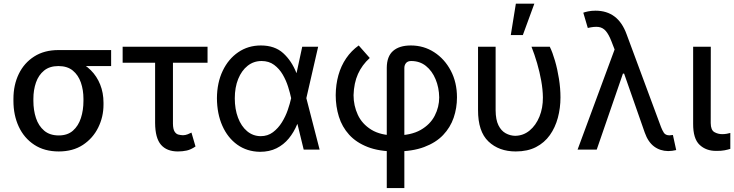

<svg xmlns="http://www.w3.org/2000/svg" viewBox="-20 -794 3896 1019"><path d="M51.3 -258.8V-269.5Q51.3 -342.8 79.6 -401.4Q107.9 -460 161.4 -494.1Q214.8 -528.3 290 -528.3Q305.2 -525.9 317.9 -515.6Q330.6 -505.4 346.7 -492.4Q362.8 -479.5 387.7 -469.7Q430.2 -453.1 462.2 -421.1Q494.1 -389.2 511.7 -345.2Q529.3 -301.3 529.3 -249V-238.3Q529.3 -173.8 501.2 -116.9Q473.1 -60.1 420.2 -25.1Q367.2 9.8 292 9.8Q215.8 9.8 161.9 -25.6Q107.9 -61 79.6 -121.8Q51.3 -182.6 51.3 -258.8ZM157.2 -269.5V-258.8Q157.2 -209 170.9 -167.5Q184.6 -126 214.4 -100.6Q244.1 -75.2 292 -75.2Q338.4 -75.2 367.2 -100.6Q396 -126 409.4 -167.5Q422.9 -209 422.9 -258.8V-269.5Q422.9 -316.4 409.2 -356Q395.5 -395.5 366.5 -419.4Q337.4 -443.4 290 -443.4Q243.2 -443.4 213.9 -419.4Q184.6 -395.5 170.9 -356Q157.2 -316.4 157.2 -269.5ZM569.8 -528.3V-443.4H290V-528.3Z M1081.5 -545.9V-460.9H630.9V-545.9ZM803.2 -545.9H897.9V-137.2Q898.4 -108.4 906.7 -95.5Q915 -82.5 927.2 -79.6Q939.5 -76.7 951.2 -76.2Q964.8 -76.7 976.3 -81.3Q987.8 -85.9 996.1 -90.3L1017.6 -16.6Q993.2 0 971.2 4.9Q949.2 9.8 924.3 9.8Q865.2 9.8 834.5 -25.6Q803.7 -61 803.2 -141.6Z M1359.9 11.7Q1291 10.7 1239.7 -25.9Q1188.5 -62.5 1160.2 -126.2Q1131.8 -189.9 1131.3 -272.5Q1131.8 -355 1161.9 -418Q1191.9 -481 1244.4 -516.8Q1296.9 -552.7 1364.3 -552.7Q1438 -552.7 1482.9 -512Q1527.8 -471.2 1553.2 -406.7H1588.9L1605.5 -274.4L1676.3 0H1591.8L1524.9 -274.4Q1519.5 -300.3 1509 -333.7Q1498.5 -367.2 1480.5 -398.2Q1462.4 -429.2 1434.8 -449.7Q1407.2 -470.2 1368.2 -470.2Q1326.2 -470.2 1294.2 -444.8Q1262.2 -419.4 1244.1 -374.8Q1226.1 -330.1 1226.1 -272Q1226.1 -214.8 1243.2 -169.4Q1260.3 -124 1291.3 -97.9Q1322.3 -71.8 1363.3 -71.3Q1400.9 -71.3 1428.7 -92.3Q1456.5 -113.3 1476.1 -144.8Q1495.6 -176.3 1507.3 -210.4Q1519 -244.6 1524.9 -271.5L1584 -545.9H1668.5L1605.5 -271.5L1588.9 -135.3H1557.6Q1540 -92.3 1512.7 -59.1Q1485.4 -25.9 1447.5 -7.1Q1409.7 11.7 1359.9 11.7Z M2032.7 204.1V-434.6Q2033.2 -495.1 2066.4 -523.9Q2099.6 -552.7 2160.6 -552.7Q2229 -552.7 2284.4 -516.8Q2339.8 -481 2372.6 -418.7Q2405.3 -356.4 2405.3 -277.3Q2405.3 -220.7 2387.7 -169.2Q2370.1 -117.7 2331.8 -77.4Q2293.5 -37.1 2231.2 -13.7Q2168.9 9.8 2079.6 9.8Q1992.2 9.8 1931.4 -13.9Q1870.6 -37.6 1833 -79.1Q1795.4 -120.6 1778.6 -174.8Q1761.7 -229 1761.7 -289.1Q1762.2 -345.7 1776.1 -395.3Q1790 -444.8 1817.4 -484.9Q1844.7 -524.9 1883.8 -552.7L1942.4 -486.3Q1901.4 -449.2 1879.9 -401.4Q1858.4 -353.5 1856.4 -289.1Q1856.4 -233.9 1878.9 -185.1Q1901.4 -136.2 1950.7 -105.7Q2000 -75.2 2079.6 -75.2Q2161.1 -75.2 2212.2 -104.2Q2263.2 -133.3 2287.1 -179.7Q2311 -226.1 2311 -277.3Q2310.1 -329.6 2291.7 -373.5Q2273.4 -417.5 2240.7 -443.8Q2208 -470.2 2162.1 -470.2Q2144 -470.2 2135 -459.5Q2126 -448.7 2126 -433.1V204.1Z M2517.1 -545.9H2610.4V-208.5Q2610.8 -158.2 2625.5 -128.9Q2640.1 -99.6 2663.8 -86.7Q2687.5 -73.7 2713.9 -73.2Q2757.3 -73.7 2790.8 -101.3Q2824.2 -128.9 2843 -175Q2861.8 -221.2 2861.3 -277.3Q2860.8 -318.4 2852.5 -365Q2844.2 -411.6 2830.6 -458.5Q2816.9 -505.4 2800.8 -545.9H2897.9Q2912.6 -516.1 2925.5 -471.4Q2938.5 -426.8 2946.5 -376Q2954.6 -325.2 2954.6 -277.3Q2954.6 -220.7 2940.7 -168.9Q2926.8 -117.2 2898.2 -76.9Q2869.6 -36.6 2824.7 -13.4Q2779.8 9.8 2717.3 9.8Q2627.9 9.8 2572.3 -43.2Q2516.6 -96.2 2517.1 -210.4ZM2690.9 -607.9 2717.8 -774.4H2815.9L2754.9 -607.9Z M3526.4 7.8Q3483.4 7.3 3451.4 -16.6Q3419.4 -40.5 3401.9 -90.3L3277.3 -446.3L3246.1 -520.5L3225.1 -574.7Q3210.9 -611.3 3195.1 -629.6Q3179.2 -647.9 3156.5 -650.9Q3133.8 -653.8 3099.6 -645.5L3075.7 -726.6Q3084 -730 3101.3 -733.6Q3118.7 -737.3 3140.6 -737.3Q3200.2 -737.3 3241.5 -706.3Q3282.7 -675.3 3305.7 -611.8L3488.3 -119.6Q3494.6 -103 3503.2 -89.6Q3511.7 -76.2 3532.2 -75.7Q3543.5 -76.7 3551.3 -77.6L3568.8 2.4Q3558.6 4.9 3547.6 6.3Q3536.6 7.8 3526.4 7.8ZM3045.4 0 3258.8 -577.1 3303.2 -403.3H3286.1L3147 0Z M3658.7 -545.9H3752.4L3752 -140.6Q3752.4 -103.5 3771.5 -92.8Q3790.5 -82 3813.5 -82Q3825.2 -82 3837.6 -84.2Q3850.1 -86.4 3856 -88.4V-3.9Q3843.8 0 3825.4 3.7Q3807.1 7.3 3781.2 6.8Q3727.5 7.3 3692.9 -25.4Q3658.2 -58.1 3658.7 -137.7Z"/></svg>

Font: Inter Cardless Tabular
Style: Regular
Weight: 400
Designer: Rasmus Andersson
Foundry: rsms
Version: Version 4.000;git-4fc901f